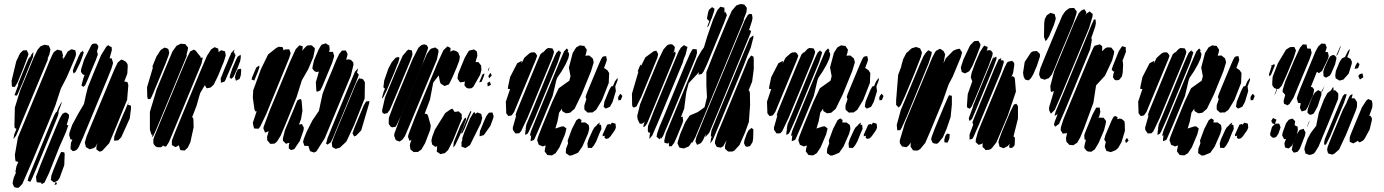

<svg xmlns="http://www.w3.org/2000/svg" viewBox="-20 -739 6805 944"><path d="M451 -443 428 -389 413 -352 399 -320 390 -312 381 -318 382 -326 390 -354 396 -371 395 -370 386 -374 378 -386 379 -399 394 -447 428 -515 433 -522 444 -525 455 -524 463 -513V-506L457 -487L459 -479L461 -470L458 -463ZM206 -424 87 -139 70 -97 59 -72 46 -55 47 -61 50 -78 60 -103 61 -105 52 -110 51 -124 53 -210 79 -294 119 -390 145 -454 165 -495 179 -511 191 -516 199 -519 214 -516 220 -515 222 -510 228 -496 227 -491 223 -472 215 -453V-446ZM508 -352 389 -65 367 -16 358 -3 346 3 338 4 327 -6V-15L329 -37L336 -53H332L326 -54L324 -62L320 -75L322 -88L335 -125L364 -179L393 -228L402 -270L412 -310L439 -377L477 -468L503 -510L512 -517L521 -511L529 -507L530 -493L519 -453L525 -452L530 -451L531 -446L536 -430L534 -422L528 -402ZM350 -457 309 -361 279 -303 252 -220 212 -122 141 48 90 165 76 180 69 185 58 183 50 181 46 173 42 162 43 154 48 134 58 111 56 104 61 78 70 57 63 55 57 54 55 45 53 23 68 -63 116 -179 200 -381 222 -435 237 -469 245 -483 256 -491 262 -495 273 -492 284 -489 287 -477 290 -466 287 -456 286 -454 292 -457 290 -446 289 -444 313 -486 332 -497 342 -494 350 -492 352 -484 354 -472ZM373 -429 352 -386 342 -377 338 -391 344 -409 367 -463 378 -484H382L389 -492L387 -484H392L390 -475L383 -454ZM95 -404 67 -335 57 -318 52 -311 47 -312 39 -313 38 -320 37 -342 60 -438 72 -463 74 -469 76 -470 78 -476 88 -486 93 -491 107 -492H112L114 -487L120 -474L118 -466ZM112 -384 91 -332 68 -279 63 -269 57 -270 51 -271 55 -281 66 -311 71 -325 70 -321 69 -326 77 -346 110 -427 122 -454 126 -461 125 -453 122 -445 135 -472 144 -483V-477L142 -458ZM605 -248 553 -121 517 -35 483 2 471 7 464 3 454 -4V-18L460 -36L450 -18L441 -11L428 -7L421 -5L402 -16L401 -22L397 -38L406 -69L426 -118L515 -332L543 -399L559 -432L576 -446L584 -444L598 -436L607 -424L608 -413L606 -377L591 -338L606 -336L608 -331L611 -321ZM252 -138 158 91 137 140 129 155 116 150 117 145 121 131 146 70 232 -139 247 -173 255 -187 259 -189 268 -211 284 -240 282 -229 268 -192V-183L265 -170ZM618 -157 576 -64 561 -49 549 -48 541 -47V-52L542 -68L557 -108L590 -186L594 -194L606 -223L614 -238L610 -227L608 -220L611 -224L624 -219V-205ZM304 -89 271 -14 221 112 199 158 188 165 183 164V158L182 159L171 158L161 157L159 149L157 130L181 67L253 -108L274 -157L283 -173L288 -180L300 -186L309 -184L319 -175V-163L308 -125L316 -123L313 -115ZM296 73 273 136 264 149 245 158 237 151 230 146 231 140 232 126 244 93 267 37 277 15 281 8 296 10 298 19ZM255 153 260 166 248 171 250 165Z M886 -435 783 -186 748 -102 734 -71 726 -64 728 -70 731 -80 727 -74 723 -82 717 -101V-189L750 -299L803 -427L828 -486L848 -514L861 -520L868 -524L882 -523L891 -522L898 -513L904 -507V-498L896 -465L900 -469L897 -462ZM932 -113 916 -40 903 -13 888 1 876 0 867 -1 865 -6 860 -22V-25L850 -19L842 -16L835 -20L825 -26V-32V-47L837 -79L861 -138L964 -386L998 -465L1018 -496L1030 -504L1036 -507L1045 -503L1053 -500L1054 -491L1055 -483L1067 -492L1078 -489L1086 -487L1088 -478L1090 -466L1081 -437L1052 -366L1031 -323L1016 -309L1004 -306L996 -305L993 -310L987 -320L964 -281L946 -218L924 -161H929L931 -150ZM794 -427 736 -287 725 -262 719 -252H707L704 -264L703 -310L733 -411L728 -406L732 -419L750 -463L759 -475L758 -474L763 -483L771 -494L789 -505L799 -502L807 -499L809 -493L812 -480L809 -467ZM1126 -433 1088 -345 1084 -338 1066 -332V-338L1065 -353L1069 -363L1079 -388L1083 -398L1084 -401L1097 -431L1107 -456L1114 -471L1117 -479L1133 -496L1131 -488L1128 -481L1131 -482L1134 -475L1138 -468L1135 -458ZM971 -427 857 -152 811 -41 801 -25 797 -19H791L783 -21L784 -25L772 -15H755L745 -19L735 -31L734 -39V-53L738 -66L769 -142L869 -383L898 -452L910 -476L915 -486L933 -495L942 -490L966 -460V-455L977 -456L976 -451ZM1147 -402 1128 -361 1117 -351 1109 -358 1111 -369 1122 -402 1140 -444 1148 -460 1163 -470 1164 -458 1161 -439ZM1164 -369 1158 -351 1148 -346 1140 -342 1138 -349 1135 -359 1140 -379 1149 -398 1157 -400 1165 -401 1166 -393Z M1613 -430 1565 -315 1555 -295 1545 -290 1537 -288 1535 -296 1533 -335 1548 -387 1536 -385 1526 -389 1516 -401 1517 -412 1524 -443 1546 -494 1556 -512 1561 -519 1576 -524 1582 -526 1592 -519 1599 -515 1600 -504 1601 -494 1597 -485 1605 -484H1617L1620 -474L1623 -464L1621 -456ZM1520 -457 1496 -400 1464 -344 1438 -261 1380 -119 1360 -72 1342 -43 1330 -33 1316 -32H1308L1303 -39L1294 -49L1293 -66L1301 -94L1289 -89L1283 -87L1280 -95L1275 -107L1276 -115L1305 -193L1406 -436L1434 -497L1452 -516L1460 -514L1468 -512V-500L1465 -489L1484 -510L1493 -516H1504H1513L1519 -510L1528 -502L1527 -491ZM1402 -454 1288 -176 1259 -116 1251 -106 1236 -107H1230L1227 -115L1223 -135L1242 -192L1236 -191L1231 -201L1223 -260L1225 -295L1263 -399L1298 -471L1338 -503L1350 -509L1364 -508H1369L1371 -502L1375 -491L1381 -496H1391L1402 -497L1405 -489L1409 -477ZM1705 -367 1577 -60 1536 5 1524 11 1510 6 1504 4 1502 -4 1497 -17 1499 -23 1498 -21 1484 -22H1476L1474 -30L1470 -41L1474 -57L1488 -92L1516 -147L1548 -194L1566 -278L1585 -327L1614 -396L1634 -445L1648 -474L1661 -490L1675 -491H1680L1683 -486L1689 -473L1687 -463L1682 -446L1697 -447L1706 -444L1717 -432L1718 -421ZM1240 -407 1255 -417V-407L1249 -389L1238 -362L1230 -343L1225 -345L1217 -348L1219 -358ZM1730 -334 1632 -98 1616 -59 1606 -39 1590 -28 1583 -33 1587 -46 1588 -50 1590 -59 1616 -123 1694 -312 1725 -386 1741 -403 1738 -391 1735 -383 1739 -378 1744 -372 1741 -362ZM1773 -255 1721 -124 1683 -43 1651 -13 1637 -9 1631 -7 1621 -12 1614 -16 1613 -22 1611 -36 1621 -64 1641 -113 1708 -273 1730 -327 1739 -344 1743 -350V-351L1744 -352L1750 -359L1747 -351L1756 -353L1765 -349L1774 -335ZM1454 -46 1427 -6 1411 -1 1400 -9V-24L1403 -37L1394 -35L1386 -32L1376 -42L1371 -47V-59L1381 -99L1428 -211L1438 -236L1443 -246L1450 -250L1460 -252L1463 -242L1467 -194L1460 -153L1450 -127L1459 -128L1465 -129L1467 -124L1474 -111L1472 -97ZM1795 -231 1756 -98 1731 -72 1721 -68 1713 -84 1716 -92 1724 -114 1769 -222 1780 -240 1796 -242Z M2058 -427 1951 -169 1932 -128 1925 -116 1910 -113 1902 -115 1892 -128 1891 -136 1892 -160 1915 -222 2009 -449 2037 -504 2047 -513 2053 -518 2066 -521 2078 -517 2085 -505 2083 -497ZM2095 -100 2070 -35 2052 -4 2035 8H2023L2014 9L2007 3L1998 -4L1997 -10L1995 -25L1997 -35L2003 -50H2002L1993 -47L1990 -56L1986 -66L1988 -77L2020 -161L2131 -429L2160 -492L2180 -511L2188 -507L2195 -503V-492L2193 -485L2209 -492L2222 -488L2233 -481L2241 -460L2238 -441L2226 -409L2205 -360L2192 -333L2187 -324L2176 -320L2166 -316L2156 -322L2147 -328L2143 -337L2137 -368L2110 -333L2094 -249L2068 -180L2080 -178L2085 -168L2098 -121ZM2128 -446 1994 -124 1971 -70 1960 -54 1945 -43 1939 -45 1926 -50 1923 -58 1918 -71 1919 -82 1947 -159 2049 -405 2079 -474 2094 -495 2100 -500 2114 -504 2119 -506 2128 -500 2135 -495 2136 -484ZM2341 -372 2307 -312 2298 -305 2283 -304 2274 -307 2264 -318V-327L2266 -339L2263 -337L2250 -335L2242 -334L2237 -341L2229 -353L2230 -358L2232 -374L2246 -409L2265 -455L2280 -481L2286 -490L2310 -496L2324 -487L2326 -476L2327 -465L2318 -434H2321H2332L2339 -425L2346 -416V-408L2347 -395ZM1997 -439 1912 -235 1896 -198 1888 -188 1883 -179 1885 -183 1868 -179 1859 -187V-198L1873 -260L1926 -388L1960 -465L1981 -490L1988 -495L1997 -493L2005 -491L2007 -480L2008 -472L2005 -461ZM1919 -384 1896 -330 1882 -296 1865 -262 1858 -254 1859 -262 1867 -290 1873 -303 1871 -304 1865 -310 1866 -318 1869 -343 1890 -403 1906 -433 1925 -455 1938 -459 1944 -455 1943 -450 1938 -431 1935 -425 1934 -423ZM2383 -403 2388 -410 2385 -402 2381 -390 2379 -396ZM2381 -365 2391 -381 2398 -368 2385 -354ZM2336 -334 2352 -373 2362 -378 2360 -367 2348 -337ZM2388 -338 2392 -327 2394 -322 2378 -314 2376 -331ZM2242 -134 2207 -48 2183 -1 2167 14 2157 16 2146 19 2137 13 2127 6 2128 1 2129 -17 2130 -20H2129L2120 -17L2114 -22L2105 -28L2103 -37L2101 -48L2105 -66L2118 -101L2169 -183L2193 -200L2203 -205L2209 -199L2214 -189L2226 -190L2234 -192L2242 -185L2250 -178V-167L2251 -156ZM2286 -161 2272 -126 2263 -104 2252 -83 2247 -84 2254 -101 2282 -170 2291 -189 2296 -195 2297 -189ZM2344 -133 2291 -26 2275 -15 2268 -11 2258 -15 2249 -18V-24V-40L2254 -53L2252 -55L2254 -63L2262 -86L2291 -157L2306 -182L2313 -190L2314 -185L2316 -179L2327 -186L2338 -182L2346 -179L2348 -170L2351 -159ZM2391 -120 2359 -75 2343 -70 2338 -69V-75L2340 -95L2359 -141L2371 -168L2384 -185L2401 -186L2403 -181L2407 -168L2405 -158ZM2255 -106 2239 -69 2218 -25 2209 -14V-19L2211 -40L2244 -121L2263 -156L2272 -161L2271 -150Z M2758 -79 2731 -15 2712 14 2694 25 2680 24 2671 23 2663 12 2658 6 2659 -5 2663 -24 2654 -21 2648 -19 2637 -24 2629 -27 2624 -41 2621 -49 2625 -65 2646 -119 2696 -240 2727 -305 2766 -333 2779 -342 2782 -353 2785 -364 2783 -375 2777 -407 2796 -479 2813 -506 2831 -516 2845 -514 2853 -513 2860 -502 2865 -495 2863 -482 2858 -465 2871 -466H2877L2888 -457L2894 -452L2897 -442L2899 -432L2886 -389L2840 -276L2805 -204L2783 -185L2772 -183L2762 -182L2744 -193L2743 -199V-205L2729 -185L2721 -142L2710 -106V-107L2741 -117L2751 -118L2758 -113L2765 -107L2763 -99ZM2694 -451 2573 -159 2542 -94 2533 -84 2522 -83H2514L2509 -90L2502 -100L2501 -111L2518 -171L2514 -172L2516 -177L2520 -190L2542 -244L2617 -426L2637 -472L2649 -483L2650 -481L2666 -498L2675 -503L2687 -502L2696 -501L2700 -494L2704 -484L2702 -475ZM2761 -423 2741 -388 2720 -357 2715 -344 2707 -309 2697 -267 2639 -127 2609 -58 2605 -51 2595 -47 2589 -45V-51L2591 -70L2592 -74L2590 -73L2585 -71L2586 -76L2591 -95L2622 -171L2727 -425L2753 -486L2767 -501L2774 -492L2771 -482H2776L2778 -470L2774 -452ZM2723 -433 2608 -155 2580 -92 2574 -82 2567 -78 2562 -76V-81L2564 -100L2567 -106L2564 -104L2565 -110L2568 -127L2597 -196L2692 -427L2708 -464L2716 -480L2730 -493L2729 -488L2738 -483L2737 -477ZM2488 -360 2523 -428 2540 -437 2546 -439 2545 -433 2544 -427 2558 -455 2582 -476 2591 -481 2607 -482 2614 -477 2621 -465 2615 -447 2524 -228 2508 -189 2496 -172 2480 -168 2469 -182 2467 -239 2485 -293 2488 -301 2477 -302 2478 -313ZM2973 -331 2940 -247 2911 -199 2893 -186H2879L2870 -185L2862 -192L2854 -199L2853 -205V-221L2863 -251L2862 -254L2859 -262L2863 -275L2878 -312L2926 -427L2936 -449L2942 -459L2949 -462L2960 -463L2962 -454L2964 -446L2961 -435L2951 -408L2950 -405L2951 -404L2966 -394L2975 -380ZM3008 -291 2992 -238 2979 -214 2958 -205 2948 -214 2949 -222 2952 -240 2975 -296 2985 -314 2994 -316 3003 -338 3016 -356 3017 -346 3005 -314ZM3020 -246 3019 -261 3026 -273 3031 -278 3040 -267 3038 -262 3032 -247ZM2871 -82 2843 -18 2822 12 2791 25 2779 26 2771 20 2762 14V8L2763 -8L2773 -34L2771 -48L2792 -105L2814 -148L2827 -157L2839 -149L2837 -137H2850H2858L2867 -130L2874 -125L2876 -116L2877 -105ZM2928 -85 2911 -43 2900 -24 2889 -11 2881 -12H2870L2869 -23L2868 -34L2874 -54L2895 -100L2902 -112L2915 -124L2917 -128L2930 -137L2926 -126L2935 -125L2936 -116L2937 -105ZM2943 -77 2965 -126 2979 -130 2978 -124 2980 -126 2989 -136 3006 -131 3007 -125 3008 -111 3003 -99 2982 -69 2972 -59 2960 -56 2952 -62 2953 -68 2954 -72 2943 -69Z M3613 -582 3439 -161 3398 -63 3386 -41 3381 -35V-41L3372 -26L3365 -18L3351 -13L3343 -9L3332 -11L3321 -13L3316 -23L3311 -34L3313 -44L3324 -79L3349 -138L3371 -171L3411 -188L3444 -212L3456 -261L3453 -318V-384L3488 -473L3552 -628L3578 -686L3600 -712L3620 -719L3632 -718L3640 -716L3647 -707L3652 -700L3650 -679L3637 -646V-641L3630 -623ZM3335 -132 3310 -71 3295 -37 3282 -20H3277H3269V-28V-38L3264 -33L3247 -37L3246 -48L3254 -82L3303 -200L3407 -451L3428 -488L3441 -506L3457 -559L3486 -643L3507 -689L3522 -706L3533 -703L3541 -702L3542 -693V-680L3541 -676L3546 -681L3551 -672L3554 -664L3550 -654L3540 -627L3456 -423L3439 -387L3430 -375L3414 -372L3415 -377V-385L3409 -376L3366 -330L3354 -284L3344 -205L3328 -163L3337 -166V-158L3339 -145ZM3456 -604 3468 -637 3466 -636 3456 -647 3457 -655 3462 -680 3466 -691 3481 -704 3493 -696 3491 -684 3479 -648 3477 -646V-645L3464 -612ZM3659 -549 3504 -174 3467 -86 3448 -65 3449 -74 3451 -82 3437 -51 3427 -36 3415 -30 3407 -27 3404 -34 3399 -44 3404 -65 3420 -104 3450 -178 3603 -547 3642 -640 3657 -666 3667 -671 3677 -669 3678 -663 3680 -651 3677 -635 3661 -586 3664 -592 3673 -587 3670 -576ZM3637 -418 3514 -121 3485 -52 3472 -33 3473 -38 3476 -58 3480 -69 3475 -67V-75L3478 -97L3513 -183L3637 -481L3667 -552L3684 -565V-554L3671 -504L3657 -470L3656 -468ZM3283 -426 3197 -217 3162 -133 3154 -121 3149 -116H3142L3144 -122L3149 -140V-141L3142 -133L3132 -130L3124 -133L3115 -153L3113 -169L3127 -226L3159 -305L3215 -440L3242 -496L3258 -514L3264 -519L3279 -522L3288 -519L3298 -508L3296 -493L3291 -478L3299 -487L3302 -476L3298 -463ZM3338 -434 3217 -142 3187 -73 3173 -56V-62L3175 -80L3177 -86L3172 -87L3167 -89L3165 -98L3166 -119L3195 -194L3297 -440L3318 -489L3328 -505L3343 -517L3350 -513L3360 -508L3358 -500L3351 -471L3340 -444ZM3385 -418 3269 -139 3247 -87 3240 -70 3229 -55 3230 -63 3222 -54 3216 -60 3208 -67 3209 -72 3211 -83 3222 -115 3242 -162 3345 -412 3373 -476 3382 -492 3387 -498 3401 -497 3406 -496V-490L3407 -479L3402 -460ZM3115 -388 3126 -415 3131 -422 3132 -415 3153 -457 3194 -487 3207 -490 3211 -483 3216 -473 3212 -455 3133 -263 3109 -215 3095 -210 3089 -216 3088 -224 3087 -278 3119 -387ZM3668 -223 3662 -140 3643 -87 3616 -26 3591 1 3581 6H3571H3560L3552 -1L3545 -7L3544 -20L3552 -49L3536 -20L3524 -13L3513 -15L3504 -17L3500 -24L3495 -34L3496 -47L3507 -82L3525 -124L3632 -382L3658 -446L3673 -466L3685 -460L3686 -444V-399L3678 -338L3660 -293L3664 -294L3667 -282ZM3683 -58 3680 -40 3672 -28 3668 -21 3653 -17 3645 -20 3638 -35 3640 -49 3653 -85 3661 -99 3675 -110 3684 -103V-93Z M4042 -79 4015 -15 3996 14 3978 25 3964 24 3955 23 3947 12 3942 6 3943 -5 3947 -24 3938 -21 3932 -19 3921 -24 3913 -27 3908 -41 3905 -49 3909 -65 3930 -119 3980 -240 4011 -305 4050 -333 4063 -342 4066 -353 4069 -364 4067 -375 4061 -407 4080 -479 4097 -506 4115 -516 4129 -514 4137 -513 4144 -502 4149 -495 4147 -482 4142 -465 4155 -466H4161L4172 -457L4178 -452L4181 -442L4183 -432L4170 -389L4124 -276L4089 -204L4067 -185L4056 -183L4046 -182L4028 -193L4027 -199V-205L4013 -185L4005 -142L3994 -106V-107L4025 -117L4035 -118L4042 -113L4049 -107L4047 -99ZM3978 -451 3857 -159 3826 -94 3817 -84 3806 -83H3798L3793 -90L3786 -100L3785 -111L3802 -171L3798 -172L3800 -177L3804 -190L3826 -244L3901 -426L3921 -472L3933 -483L3934 -481L3950 -498L3959 -503L3971 -502L3980 -501L3984 -494L3988 -484L3986 -475ZM4045 -423 4025 -388 4004 -357 3999 -344 3991 -309 3981 -267 3923 -127 3893 -58 3889 -51 3879 -47 3873 -45V-51L3875 -70L3876 -74L3874 -73L3869 -71L3870 -76L3875 -95L3906 -171L4011 -425L4037 -486L4051 -501L4058 -492L4055 -482H4060L4062 -470L4058 -452ZM4007 -433 3892 -155 3864 -92 3858 -82 3851 -78 3846 -76V-81L3848 -100L3851 -106L3848 -104L3849 -110L3852 -127L3881 -196L3976 -427L3992 -464L4000 -480L4014 -493L4013 -488L4022 -483L4021 -477ZM3772 -360 3807 -428 3824 -437 3830 -439 3829 -433 3828 -427 3842 -455 3866 -476 3875 -481 3891 -482 3898 -477 3905 -465 3899 -447 3808 -228 3792 -189 3780 -172 3764 -168 3753 -182 3751 -239 3769 -293 3772 -301 3761 -302 3762 -313ZM4257 -331 4224 -247 4195 -199 4177 -186H4163L4154 -185L4146 -192L4138 -199L4137 -205V-221L4147 -251L4146 -254L4143 -262L4147 -275L4162 -312L4210 -427L4220 -449L4226 -459L4233 -462L4244 -463L4246 -454L4248 -446L4245 -435L4235 -408L4234 -405L4235 -404L4250 -394L4259 -380ZM4292 -291 4276 -238 4263 -214 4242 -205 4232 -214 4233 -222 4236 -240 4259 -296 4269 -314 4278 -316 4287 -338 4300 -356 4301 -346 4289 -314ZM4304 -246 4303 -261 4310 -273 4315 -278 4324 -267 4322 -262 4316 -247ZM4155 -82 4127 -18 4106 12 4075 25 4063 26 4055 20 4046 14V8L4047 -8L4057 -34L4055 -48L4076 -105L4098 -148L4111 -157L4123 -149L4121 -137H4134H4142L4151 -130L4158 -125L4160 -116L4161 -105ZM4212 -85 4195 -43 4184 -24 4173 -11 4165 -12H4154L4153 -23L4152 -34L4158 -54L4179 -100L4186 -112L4199 -124L4201 -128L4214 -137L4210 -126L4219 -125L4220 -116L4221 -105ZM4227 -77 4249 -126 4263 -130 4262 -124 4264 -126 4273 -136 4290 -131 4291 -125 4292 -111 4287 -99 4266 -69 4256 -59 4244 -56 4236 -62 4237 -68 4238 -72 4227 -69Z M4781 -462 4761 -415 4753 -401 4745 -388 4744 -389V-388L4725 -378L4715 -382L4708 -386L4707 -392L4704 -407L4707 -417L4717 -447L4749 -515L4764 -531L4771 -537L4786 -538H4791L4794 -533L4801 -520L4798 -507ZM4841 -416 4775 -256 4757 -215 4748 -204 4735 -211 4734 -219 4738 -276 4761 -341 4760 -340 4757 -348 4753 -359 4757 -380 4775 -430 4798 -483 4814 -508 4819 -515 4836 -508 4834 -497 4831 -490 4844 -493 4853 -490 4861 -479 4859 -466ZM4508 -460 4476 -378 4430 -268 4409 -222 4399 -210 4393 -216 4386 -223V-231V-247L4396 -371L4411 -411L4412 -418L4421 -449L4436 -478L4443 -485V-481L4447 -488L4463 -502L4474 -505L4484 -508L4496 -504L4504 -501L4507 -494L4513 -481ZM4704 -458 4664 -362 4644 -324 4615 -241 4552 -89 4529 -36 4504 -6 4492 1H4478L4469 0L4465 -6L4457 -18L4458 -37L4459 -39L4448 -24L4436 -15L4420 -18L4415 -19L4410 -26L4404 -36V-49L4429 -133L4533 -383L4564 -457L4576 -480L4582 -489L4595 -496L4600 -499L4608 -496L4620 -487L4627 -472L4619 -428L4630 -452L4666 -489L4681 -496L4694 -499H4699L4702 -494L4710 -482L4709 -476ZM4546 -429 4439 -168 4412 -108 4406 -99H4398L4392 -98L4391 -104L4389 -125L4409 -198L4502 -421L4520 -462L4532 -480L4544 -492L4554 -487L4561 -484L4560 -472ZM4865 -409 4780 -203 4759 -154 4747 -144 4743 -157 4765 -217 4766 -220 4762 -213 4764 -218 4768 -228 4785 -270 4847 -420 4862 -454 4868 -463 4865 -455 4860 -443 4865 -453 4878 -461 4880 -451ZM4901 -386 4793 -126 4766 -65 4760 -56 4752 -54 4747 -53V-59V-78L4765 -126L4761 -137L4768 -155L4786 -199L4869 -401L4890 -447L4903 -453L4901 -441L4900 -439L4905 -444L4915 -440V-431ZM4975 -289 4935 -171 4879 -39 4856 -10 4848 -4 4837 -2 4826 -1 4819 -9 4811 -16V-31L4814 -38L4810 -33L4799 -29L4791 -27L4785 -33L4777 -40L4778 -54L4788 -90L4805 -132L4894 -346L4919 -407L4930 -429L4935 -435L4956 -440L4966 -430L4967 -420L4961 -380L4953 -361L4958 -365L4968 -358L4970 -350ZM4660 -225 4654 -164 4635 -108 4616 -64 4605 -51 4600 -44 4596 -39 4587 -32 4571 -34 4564 -39 4558 -54 4561 -67 4576 -107 4623 -220 4640 -259 4646 -271 4660 -268V-257ZM4956 -12H4943L4942 -23L4945 -33L4935 -21L4922 -14L4914 -10L4907 -13L4894 -18L4893 -24L4889 -40L4892 -53L4906 -91L4947 -189L4965 -225L4977 -229L4985 -217V-156L4963 -68V-67V-68L4969 -64L4970 -56L4969 -30L4967 -22ZM4623 -53 4628 -71 4636 -82 4649 -80V-74L4648 -58L4639 -38H4631L4623 -40Z M5257 -625 5187 -458 5165 -403 5151 -372 5137 -355 5126 -351 5117 -347 5102 -352 5097 -353 5094 -359 5089 -372 5090 -381 5095 -403 5116 -455 5180 -609 5183 -616 5189 -629 5200 -656 5206 -668 5208 -669 5211 -675 5220 -686 5232 -695 5239 -699 5261 -700 5269 -689 5274 -683 5272 -670ZM5335 -602 5199 -275 5166 -199 5147 -180 5143 -187 5138 -198V-211L5162 -291L5148 -287L5146 -292L5144 -315L5163 -389L5262 -628L5284 -674L5296 -687L5311 -694L5317 -685L5321 -679L5319 -670L5316 -663L5317 -664L5322 -673L5331 -678L5338 -683L5344 -677L5352 -671V-660ZM5114 -626 5117 -645 5123 -657 5127 -664 5145 -676 5157 -672 5165 -670 5167 -664 5171 -648 5169 -640 5162 -617 5138 -560 5127 -543 5121 -537 5119 -542 5113 -557ZM5340 -497 5218 -201 5187 -130 5168 -116 5162 -126 5165 -139 5180 -178 5165 -169 5166 -174 5170 -190 5205 -274 5318 -547 5347 -618 5355 -635 5358 -643H5367V-637L5368 -625L5365 -609L5351 -568L5345 -552L5346 -553L5348 -542ZM5448 -442 5413 -367 5369 -319 5356 -234 5310 -109 5291 -63 5276 -37 5257 -25 5246 -26 5237 -27 5231 -34 5223 -42 5221 -60 5227 -86 5225 -84 5214 -83 5205 -82 5201 -89 5195 -99 5196 -113 5208 -151 5226 -195 5319 -419 5346 -483 5356 -505 5362 -514 5387 -521 5399 -512V-500V-489V-487L5413 -501L5423 -506H5433L5444 -505L5451 -496L5458 -487L5457 -476ZM5500 -382 5496 -363 5487 -352 5482 -346 5468 -344 5460 -347 5452 -359 5454 -375 5459 -388 5455 -387 5446 -396 5447 -401 5452 -416 5481 -488 5493 -506 5497 -512 5507 -509 5515 -507V-496L5516 -485L5503 -450L5499 -441L5500 -438L5502 -422ZM5078 -415 5060 -373 5049 -355 5038 -344 5032 -345 5020 -348 5013 -362 5010 -381 5018 -434 5048 -480 5057 -486 5073 -488H5078L5088 -479L5093 -473V-461ZM5384 -165 5380 -158 5386 -161 5397 -160H5406L5413 -151L5418 -144L5417 -133L5408 -98L5382 -37L5363 -5L5346 7L5329 6L5321 1L5311 -12L5312 -23L5319 -52H5318H5313L5312 -58L5311 -73L5314 -84L5324 -109L5352 -177L5365 -201L5370 -210H5379H5387L5388 -201L5390 -189ZM5511 -96 5494 -40 5478 -12 5466 -1 5449 6 5441 9 5431 6 5420 3 5418 -2 5412 -17 5413 -25 5417 -40 5413 -47 5409 -54 5411 -60 5415 -75 5446 -148 5455 -164 5462 -169 5475 -163 5473 -153 5485 -156 5495 -154 5508 -143 5510 -133ZM5512 -49 5521 -61 5524 -56 5529 -48 5516 -35Z M5867 -79 5840 -15 5821 14 5803 25 5789 24 5780 23 5772 12 5767 6 5768 -5 5772 -24 5763 -21 5757 -19 5746 -24 5738 -27 5733 -41 5730 -49 5734 -65 5755 -119 5805 -240 5836 -305 5875 -333 5888 -342 5891 -353 5894 -364 5892 -375 5886 -407 5905 -479 5922 -506 5940 -516 5954 -514 5962 -513 5969 -502 5974 -495 5972 -482 5967 -465 5980 -466H5986L5997 -457L6003 -452L6006 -442L6008 -432L5995 -389L5949 -276L5914 -204L5892 -185L5881 -183L5871 -182L5853 -193L5852 -199V-205L5838 -185L5830 -142L5819 -106V-107L5850 -117L5860 -118L5867 -113L5874 -107L5872 -99ZM5803 -451 5682 -159 5651 -94 5642 -84 5631 -83H5623L5618 -90L5611 -100L5610 -111L5627 -171L5623 -172L5625 -177L5629 -190L5651 -244L5726 -426L5746 -472L5758 -483L5759 -481L5775 -498L5784 -503L5796 -502L5805 -501L5809 -494L5813 -484L5811 -475ZM5870 -423 5850 -388 5829 -357 5824 -344 5816 -309 5806 -267 5748 -127 5718 -58 5714 -51 5704 -47 5698 -45V-51L5700 -70L5701 -74L5699 -73L5694 -71L5695 -76L5700 -95L5731 -171L5836 -425L5862 -486L5876 -501L5883 -492L5880 -482H5885L5887 -470L5883 -452ZM5832 -433 5717 -155 5689 -92 5683 -82 5676 -78 5671 -76V-81L5673 -100L5676 -106L5673 -104L5674 -110L5677 -127L5706 -196L5801 -427L5817 -464L5825 -480L5839 -493L5838 -488L5847 -483L5846 -477ZM5597 -360 5632 -428 5649 -437 5655 -439 5654 -433 5653 -427 5667 -455 5691 -476 5700 -481 5716 -482 5723 -477 5730 -465 5724 -447 5633 -228 5617 -189 5605 -172 5589 -168 5578 -182 5576 -239 5594 -293 5597 -301 5586 -302 5587 -313ZM6082 -331 6049 -247 6020 -199 6002 -186H5988L5979 -185L5971 -192L5963 -199L5962 -205V-221L5972 -251L5971 -254L5968 -262L5972 -275L5987 -312L6035 -427L6045 -449L6051 -459L6058 -462L6069 -463L6071 -454L6073 -446L6070 -435L6060 -408L6059 -405L6060 -404L6075 -394L6084 -380ZM6117 -291 6101 -238 6088 -214 6067 -205 6057 -214 6058 -222 6061 -240 6084 -296 6094 -314 6103 -316 6112 -338 6125 -356 6126 -346 6114 -314ZM6129 -246 6128 -261 6135 -273 6140 -278 6149 -267 6147 -262 6141 -247ZM5980 -82 5952 -18 5931 12 5900 25 5888 26 5880 20 5871 14V8L5872 -8L5882 -34L5880 -48L5901 -105L5923 -148L5936 -157L5948 -149L5946 -137H5959H5967L5976 -130L5983 -125L5985 -116L5986 -105ZM6037 -85 6020 -43 6009 -24 5998 -11 5990 -12H5979L5978 -23L5977 -34L5983 -54L6004 -100L6011 -112L6024 -124L6026 -128L6039 -137L6035 -126L6044 -125L6045 -116L6046 -105ZM6052 -77 6074 -126 6088 -130 6087 -124 6089 -126 6098 -136 6115 -131 6116 -125 6117 -111 6112 -99 6091 -69 6081 -59 6069 -56 6061 -62 6062 -68 6063 -72 6052 -69Z M6436 -272 6409 -211 6400 -197 6393 -195 6380 -191 6376 -199 6371 -209 6372 -214 6375 -230V-231L6373 -232L6362 -233L6359 -245L6356 -253L6359 -266L6373 -304L6429 -440L6447 -484L6461 -510L6477 -525L6488 -524H6496L6499 -516L6503 -506L6501 -498L6496 -484L6503 -483L6509 -482L6510 -477L6513 -463L6508 -447L6480 -390L6464 -379L6457 -385L6455 -386L6453 -382L6425 -312L6433 -310L6441 -299L6440 -291ZM6418 -446 6340 -259 6320 -228 6310 -221 6300 -226 6293 -229 6291 -243 6299 -272 6292 -281 6286 -287 6287 -299 6299 -338 6344 -445 6372 -505 6386 -521 6395 -520H6404L6405 -512L6407 -502V-501L6413 -500H6424L6427 -488L6429 -479L6427 -472ZM6549 -463 6567 -505 6573 -515 6572 -510 6567 -497 6557 -472ZM6340 -453 6303 -364 6282 -318 6268 -302H6260L6252 -281L6245 -269L6248 -277L6257 -302L6245 -306L6236 -318L6235 -329L6237 -361L6263 -428L6303 -495L6322 -507L6333 -508H6344L6346 -503L6352 -491L6349 -481ZM6611 -377 6585 -348 6575 -345 6565 -343 6557 -348 6547 -354 6545 -369 6548 -390 6566 -434 6578 -452 6589 -457 6593 -459 6608 -489 6617 -498 6616 -492 6612 -479 6607 -466 6604 -459V-458L6620 -450L6627 -435L6626 -425ZM6544 -422 6525 -378 6518 -367 6499 -357 6487 -365V-374L6486 -386L6492 -406L6513 -452L6521 -463L6534 -469L6543 -466L6551 -456L6550 -448ZM6644 -415 6654 -433 6664 -424 6663 -419 6657 -404 6640 -400ZM6219 -373 6232 -413 6230 -417 6238 -421 6236 -416 6244 -425 6248 -417 6243 -405 6230 -373 6222 -363ZM6666 -375 6679 -378 6680 -373 6683 -359 6666 -348 6663 -356 6658 -365ZM6458 -215 6444 -189 6438 -180 6426 -175 6417 -176 6408 -186 6410 -202 6419 -229 6434 -266 6445 -284 6454 -291 6461 -296 6470 -291 6477 -287 6479 -293 6493 -318 6490 -311 6482 -291 6477 -286V-273ZM6559 -252 6509 -129 6463 -19 6446 9 6438 17 6427 21 6418 23 6410 20 6399 16 6395 2 6393 -5 6395 -16 6409 -57 6425 -86 6451 -120 6464 -184 6489 -249 6506 -281 6523 -294H6524L6527 -300L6535 -312L6537 -299L6535 -295H6537H6545L6551 -289L6559 -281L6560 -273ZM6647 -198 6598 -77 6564 -4 6540 17 6530 21 6515 17 6510 15 6508 10 6505 -4 6508 -18 6527 -66 6582 -198 6600 -232 6603 -240 6614 -264 6620 -272 6630 -276 6629 -268 6625 -256H6628H6639L6646 -247L6652 -237V-229V-215ZM6588 -234 6521 -72 6502 -33 6499 -30 6497 -26V-28L6493 -25L6490 -35L6493 -53L6506 -85L6570 -239L6582 -266L6590 -276H6601L6599 -267ZM6714 -102 6690 -58 6682 -48 6669 -41 6664 -39 6655 -47 6654 -45 6634 -34 6624 -38 6616 -42V-48V-63L6621 -78L6636 -115L6676 -211L6698 -245L6707 -252L6715 -249L6725 -244L6728 -229L6727 -211L6712 -169L6718 -170L6725 -158V-148ZM6265 -81 6255 -66 6243 -61 6234 -64 6225 -74V-83L6234 -115L6248 -129L6238 -131L6230 -144L6239 -159L6248 -154L6256 -151L6254 -145L6250 -135L6248 -130L6249 -131H6263L6268 -132L6271 -127L6276 -114L6274 -106ZM6340 -38 6331 -22 6322 -14 6315 -9 6308 -11 6298 -14 6297 -20 6295 -34 6300 -49 6303 -56 6293 -55 6291 -60 6284 -73 6286 -86 6303 -133 6316 -150 6327 -154 6335 -156 6342 -149 6348 -143 6346 -127 6345 -124 6352 -120 6360 -116 6361 -101 6357 -80ZM6406 -113 6407 -119 6415 -139 6419 -146 6417 -138ZM6371 -8 6360 7 6346 11 6339 10 6331 -3 6333 -11 6336 -28 6358 -82 6370 -100 6384 -104 6390 -106 6392 -100 6399 -88 6396 -72Z"/></svg>

Font: Rubik Marker Hatch
Style: Regular
Weight: 400
Designer: Hubert and Fischer, NaN
Foundry: Hubert & Fischer, NaN
Version: Version 2.200